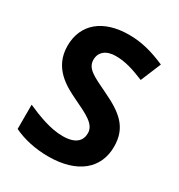

<svg xmlns="http://www.w3.org/2000/svg" viewBox="-174 -840 899 966"><g transform="rotate(30 275.5 -357.0)"><path d="M511 -198C511 -310 446 -360 337 -412C247 -455 202 -475 202 -526C202 -569 234 -598 291 -598C345 -598 393 -583 459 -556L508 -674C434 -706 370 -724 296 -724C147 -724 54 -649 54 -521C54 -391 158 -340 224 -308C303 -270 363 -244 363 -191C363 -147 334 -115 260 -115C188 -115 114 -144 46 -174V-33C104 -5 174 10 248 10C416 10 511 -71 511 -198Z"/></g></svg>

Font: Noto Sans Gunjala Gondi
Style: Bold
Weight: 700
Designer: Ek Type
Foundry: Ek Type
Version: Version 1.004